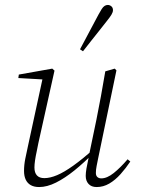

<svg xmlns="http://www.w3.org/2000/svg" viewBox="-20 -743 568 775"><path d="M138 12Q118 12 104.5 4.5Q91 -3 84 -17.5Q77 -32 77 -53Q77 -77 82 -102Q87 -127 93 -154L153 -431L159 -422L54 -428L56 -442L191 -466L200 -458L135 -166Q132 -149 128 -131Q124 -113 121.5 -96Q119 -79 119 -67Q119 -46 129 -35Q139 -24 159 -24Q182 -24 210.5 -36Q239 -48 276 -74.5Q313 -101 361 -143L365 -128H360Q320 -87 281 -55.5Q242 -24 206 -6Q170 12 138 12ZM370 12Q349 12 337.5 -0.5Q326 -13 326 -33Q326 -45 329 -63Q332 -81 339 -113V-115L369 -259Q379 -308 387.5 -355Q396 -402 405 -455L443 -466L450 -459L376 -103Q373 -88 370 -73Q367 -58 367 -45Q367 -34 373 -28.5Q379 -23 389 -23Q412 -23 439 -44.5Q466 -66 495 -100L506 -91Q488 -64 466.5 -40Q445 -16 421 -2Q397 12 370 12ZM303 -544Q315 -567 328 -591Q341 -615 353.5 -639Q366 -663 378 -685Q385 -698 390.5 -706.5Q396 -715 402 -719Q408 -723 415 -723Q423 -723 429.5 -717.5Q436 -712 436 -702Q436 -694 430 -684Q424 -674 412 -659Q397 -640 380.5 -619Q364 -598 347.5 -577.5Q331 -557 315 -536Z"/></svg>

Font: Source Serif 4 48pt Light
Style: Italic
Weight: 300
Italic angle: -12°
Designer: Frank Grießhammer
Foundry: Adobe Systems Incorporated
Version: Version 4.004;hotconv 1.0.116;makeotfexe 2.5.65601